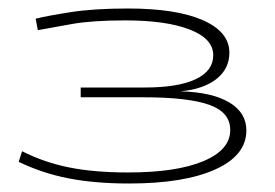

<svg xmlns="http://www.w3.org/2000/svg" viewBox="-20 -792 647 452"><path d="M24 -411 32 -436Q83 -410 142 -398Q201 -386 282 -386Q395 -386 458.5 -412.5Q522 -439 522 -486Q522 -528 472 -545.5Q422 -563 317 -563H170V-586H321Q399 -586 440.5 -605.5Q482 -625 482 -662Q482 -701 426.5 -722.5Q371 -744 275 -744Q197 -744 149.5 -735.5Q102 -727 69 -721L64 -748Q92 -755 147 -763.5Q202 -772 281 -772Q395 -772 457.5 -744.5Q520 -717 520 -668Q520 -630 489.5 -606Q459 -582 405 -577Q479 -575 519.5 -551Q560 -527 560 -485Q560 -426 486.5 -393Q413 -360 284 -360Q204 -360 142 -372Q80 -384 24 -411Z"/></svg>

Font: Georama ExtraExtended ExtraLight
Style: Regular
Weight: 200
Width: 8
Designer: Jean-Baptiste Levee
Foundry: Production Type
Version: Version 1.000